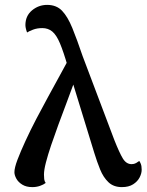

<svg xmlns="http://www.w3.org/2000/svg" viewBox="-20 -752 600 786"><path d="M479 14Q445 14 424 -6Q403 -26 390 -58Q377 -90 366 -126L257 -481Q240 -540 225.5 -574.5Q211 -609 194 -623Q177 -637 153 -637Q132 -637 115 -630.5Q98 -624 91 -619Q89 -623 86.5 -632.5Q84 -642 84 -649Q84 -687 111 -709.5Q138 -732 173 -732Q211 -732 234 -708Q257 -684 276 -637.5Q295 -591 318 -523L448 -179Q469 -126 483 -103Q497 -80 519 -80Q529 -80 537 -84.5Q545 -89 550 -93Q553 -90 556.5 -81Q560 -72 560 -57Q560 -42 551.5 -25.5Q543 -9 525 2.5Q507 14 479 14ZM112 14Q88 14 71.5 4Q55 -6 47 -20.5Q39 -35 39 -47Q39 -65 51.5 -98Q64 -131 84 -174.5Q104 -218 128.5 -265Q153 -312 178 -357.5Q203 -403 224 -441.5Q245 -480 258 -504L303 -475Q295 -447 281.5 -409.5Q268 -372 251.5 -328.5Q235 -285 219 -241.5Q203 -198 189.5 -158Q176 -118 168 -87Q160 -56 160 -37Q160 -27 161 -18.5Q162 -10 167 -3Q158 4 143.5 9Q129 14 112 14Z"/></svg>

Font: Arima Thin SemiBold
Style: Regular
Weight: 600
Version: Version 1.100